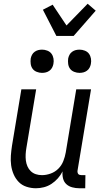

<svg xmlns="http://www.w3.org/2000/svg" viewBox="-20 -997 540 1025"><path d="M172 8Q146 8 121.5 0Q97 -8 80 -25.5Q63 -43 53 -66Q43 -89 39.5 -114.5Q36 -140 38 -166.5Q40 -193 44 -219L94 -520H173L121 -208Q118 -191 117 -174Q116 -157 118 -140.5Q120 -124 126.5 -109Q133 -94 144.5 -83Q156 -72 171.5 -67Q187 -62 204 -62Q227 -62 250.5 -70.5Q274 -79 291.5 -96.5Q309 -114 318 -137Q327 -160 331 -183L387 -520H466L394 -87Q393 -82 394 -77Q395 -72 397.5 -68.5Q400 -65 405 -63.5Q410 -62 415 -62H436L435 8H403Q384 8 365.5 3Q347 -2 334 -14Q321 -26 316.5 -44.5Q312 -63 314 -82Q304 -62 289 -45Q274 -28 255 -15.5Q236 -3 214.5 2.5Q193 8 172 8ZM404 -608Q390 -608 376 -613.5Q362 -619 354 -630Q346 -641 344 -655.5Q342 -670 344 -685Q346 -695 351 -704.5Q356 -714 365 -720.5Q374 -727 384 -729.5Q394 -732 405 -732Q419 -732 433 -726.5Q447 -721 455 -710Q463 -699 465.5 -684.5Q468 -670 465 -655Q463 -645 458 -635.5Q453 -626 444 -619.5Q435 -613 425 -610.5Q415 -608 404 -608ZM204 -608Q190 -608 176 -613.5Q162 -619 154 -630Q146 -641 144 -655.5Q142 -670 144 -685Q146 -695 151 -704.5Q156 -714 165 -720.5Q174 -727 184 -729.5Q194 -732 205 -732Q219 -732 233 -726.5Q247 -721 255 -710Q263 -699 265.5 -684.5Q268 -670 265 -655Q263 -645 258 -635.5Q253 -626 244 -619.5Q235 -613 225 -610.5Q215 -608 204 -608ZM281 -805 209 -945 261 -972 335 -861 448 -977 491 -940 373 -805Z"/></svg>

Font: Iosevka
Style: Italic
Weight: 400
Italic angle: -9°
Monospace: yes
Designer: Belleve Invis
Foundry: Belleve Invis
Version: Version 32.5.0; ttfautohint (v1.8.4)